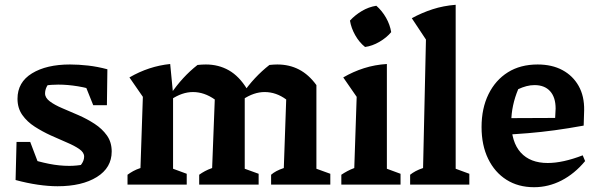

<svg xmlns="http://www.w3.org/2000/svg" viewBox="-20 -770 2495 801"><path d="M220 7Q182 7 137.5 0.5Q93 -6 45 -19L96 -110Q142 -95 185 -86.5Q228 -78 269 -78Q284 -78 299.5 -79.5Q315 -81 330 -84L294 -59Q310 -71 320.5 -86Q331 -101 331 -117Q331 -134 311 -148Q291 -162 259 -175.5Q227 -189 192 -205Q157 -221 125 -241.5Q93 -262 73 -290.5Q53 -319 53 -358Q53 -427 113.5 -464Q174 -501 272 -501Q308 -501 347.5 -496.5Q387 -492 428 -481L394 -387Q348 -403 305 -410Q262 -417 223 -417Q209 -417 194 -416Q179 -415 163 -413L196 -432Q181 -421 174.5 -407.5Q168 -394 168 -380Q168 -362 188 -347Q208 -332 240 -318.5Q272 -305 307.5 -289.5Q343 -274 374.5 -253.5Q406 -233 426 -205Q446 -177 446 -138Q446 -70 384 -31.5Q322 7 220 7ZM45 -19 49 -178H106L166 -20ZM369 -331 308 -483 428 -481 426 -331Z M512 0V-41Q523 -49 535.5 -56Q548 -63 566 -69L576 -366L520 -447Q601 -494 690 -503L702 -379V-66L759 -45V0ZM811 0V-41Q822 -49 835 -56Q848 -63 865 -69L876 -355L1011 -398L1001 -376V-66L1059 -45V0ZM876 -355Q832 -386 785 -386Q740 -386 694 -355L691 -376Q716 -413 744 -443.5Q772 -474 804 -499Q814 -500 822 -500.5Q830 -501 839 -501Q892 -501 935 -476.5Q978 -452 1011 -398ZM1111 0V-41Q1120 -49 1133 -56Q1146 -63 1164 -69L1174 -355L1300 -415V-66L1358 -45V0ZM1174 -355Q1132 -386 1084 -386Q1039 -386 993 -355L990 -376Q1015 -413 1043.5 -443.5Q1072 -474 1104 -499Q1113 -500 1121.5 -500.5Q1130 -501 1137 -501Q1187 -501 1227.5 -480Q1268 -459 1300 -415Z M1404 0V-41Q1416 -49 1429 -56Q1442 -63 1458 -69L1468 -366L1412 -447Q1453 -471 1498.5 -485.5Q1544 -500 1594 -503V-66L1651 -45V0ZM1550 -746Q1574 -725 1590.5 -696Q1607 -667 1612 -636Q1593 -613 1563 -595.5Q1533 -578 1503 -574Q1479 -593 1462 -623Q1445 -653 1440 -684Q1461 -707 1489.5 -724Q1518 -741 1550 -746Z M1691 0V-41Q1701 -49 1714 -56Q1727 -63 1745 -69L1757 -605L1698 -694Q1740 -717 1785 -731.5Q1830 -746 1881 -750V-66L1938 -45V0Z M2208 11Q2142 11 2093 -20Q2044 -51 2016.5 -107.5Q1989 -164 1989 -240Q1989 -318 2018 -377Q2047 -436 2099 -468.5Q2151 -501 2223 -501Q2283 -501 2326.5 -477.5Q2370 -454 2394 -411.5Q2418 -369 2417 -310L2415 -246Q2349 -234 2293.5 -226.5Q2238 -219 2184 -214.5Q2130 -210 2069 -207L2070 -277L2296 -278L2298 -317Q2298 -364 2275 -389.5Q2252 -415 2210 -415Q2193 -415 2176 -410.5Q2159 -406 2142 -398Q2128 -365 2120.5 -330Q2113 -295 2113 -261Q2113 -177 2152.5 -133.5Q2192 -90 2265 -90Q2328 -90 2411 -122L2421 -98Q2377 -45 2322.5 -17Q2268 11 2208 11Z"/></svg>

Font: Piazzolla 24pt
Style: Bold
Weight: 700
Designer: Juan Pablo del Peral
Foundry: Huerta Tipografica
Version: Version 2.005